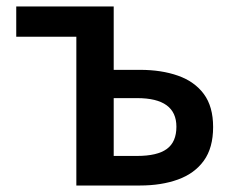

<svg xmlns="http://www.w3.org/2000/svg" viewBox="-20 -571 720 591"><path d="M215 0V-458H30V-551H330V-356H411Q477 -356 528 -338Q579 -320 607.5 -281.5Q636 -243 636 -180Q636 -116 607.5 -76.5Q579 -37 528 -18.5Q477 0 411 0ZM330 -91H402Q464 -91 493.5 -112.5Q523 -134 523 -181Q523 -269 402 -269H330Z"/></svg>

Font: Source Han Sans TC Medium
Style: Regular
Weight: 500
Designer: Ryoko NISHIZUKA Ë•øÂ°öÊ∂ºÂ≠ê (kana, bopomofo & ideographs); Paul D. Hunt (Latin, Greek & Cyrillic); Sandoll Communicatio
Foundry: Adobe
Version: Version 2.004;hotconv 1.0.118;makeotfexe 2.5.65603